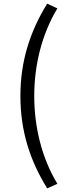

<svg xmlns="http://www.w3.org/2000/svg" viewBox="-20 -838 378 1054"><path d="M239 196 295 171C209 29 168 -141 168 -311C168 -480 209 -649 295 -792L239 -818C147 -668 92 -507 92 -311C92 -114 147 47 239 196Z"/></svg>

Font: Source Han Sans JP
Style: Regular
Weight: 400
Designer: Ryoko NISHIZUKA 西塚涼子 (kana, bopomofo & ideographs); Paul D. Hunt (Latin, Greek & Cyrillic); Sandoll Communications 산돌커뮤니
Foundry: Adobe
Version: Version 2.004;hotconv 1.0.118;makeotfexe 2.5.65603